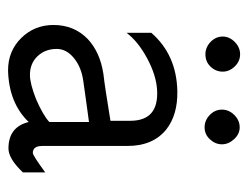

<svg xmlns="http://www.w3.org/2000/svg" viewBox="-88 -504 602 465"><g transform="rotate(90 212.5 -271.0)"><path d="M288 -551Q304 -551 316.5 -537.5Q329 -524 329 -508Q329 -492 317 -479Q305 -466 288 -466Q271 -466 258 -478.5Q245 -491 245 -508Q245 -525 258 -538Q271 -551 288 -551ZM153 -510Q153 -493 141 -480.5Q129 -468 111 -468Q94 -468 81 -480.5Q68 -493 68 -510Q68 -526 81 -539Q94 -552 111 -552Q128 -552 140.5 -539Q153 -526 153 -510ZM272 -238V-288Q271 -355 198 -351Q162 -349 121 -327Q80 -305 59 -277V-337Q112 -398 200 -400Q257 -401 292 -374Q333 -342 333 -279V-73Q333 -50 350 -50Q356 -50 397 -80V-26Q364 9 339 9Q287 9 275 -40Q229 8 150 10Q103 10 71.5 -22Q40 -54 40 -100Q40 -150 74 -183Q106 -213 159 -221Q187 -224 272 -238ZM275 -90V-186Q268 -185 234.5 -180.5Q201 -176 174 -172Q141 -167 119.5 -149Q98 -131 98 -108Q98 -80 115.5 -61.5Q133 -43 161 -43Q182 -43 220 -58Q259 -75 275 -90Z"/></g></svg>

Font: GFS Neohellenic Rg
Style: Regular
Weight: 400
Designer: Takis Katsoulidis and George D. Matthiopoulos
Foundry: Takis Katsoulidis and George D. Matthiopoulos
Version: Version 1.0